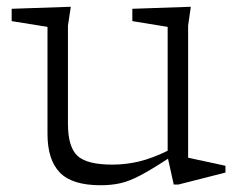

<svg xmlns="http://www.w3.org/2000/svg" viewBox="-20 -538 704 568"><path d="M181 -172Q181 -103.5 209 -77.2Q237 -51 312.5 -51Q352 -51 391 -60.2Q430 -69.5 476 -92V-458.5L371.5 -475.5V-512L544.5 -518L536.5 -462V-71.5Q542.5 -70 565.2 -65.2Q588 -60.5 612.2 -55.2Q636.5 -50 647 -47.5V-27.5L507.5 8H494L477 -68.5Q426.5 -35.5 394 -18.5Q361.5 -1.5 335.2 4.2Q309 10 277.5 10Q193 10 156.8 -27.8Q120.5 -65.5 120.5 -142V-458.5L14.5 -475.5V-512L189.5 -518L181 -462Z"/></svg>

Font: Newsreader 6pt Light
Style: Regular
Weight: 300
Designer: Hugues Gentile
Foundry: Production Type
Version: Version 1.003; ttfautohint (v1.8.3)